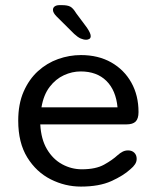

<svg xmlns="http://www.w3.org/2000/svg" viewBox="-20 -696 609 727"><path d="M286.5 10.5Q226.5 10.5 172 -17Q117.5 -44.5 83.2 -100Q49 -155.5 49 -239Q49 -302.5 69.5 -349.2Q90 -396 124 -426.8Q158 -457.5 200.2 -472.5Q242.5 -487.5 286.5 -487.5Q352 -487.5 401 -459.8Q450 -432 477.2 -383.5Q504.5 -335 504.5 -271.5Q504.5 -247 493.8 -236Q483 -225 458.5 -225H132.5Q135.5 -168.5 158 -130.8Q180.5 -93 215.5 -74Q250.5 -55 290 -55Q342.5 -55 374 -72.5Q405.5 -90 425.5 -108.5Q434.5 -116.5 444 -121.5Q453.5 -126.5 465 -126.5Q479.5 -126.5 488.5 -117.8Q497.5 -109 497.5 -94.5Q497.5 -83.5 491.2 -74Q485 -64.5 474 -55.5Q447.5 -31 401.5 -10.2Q355.5 10.5 286.5 10.5ZM137 -289.5H425Q419 -354 382.8 -389.8Q346.5 -425.5 285.5 -425.5Q253 -425.5 222 -411.2Q191 -397 168 -367Q145 -337 137 -289.5ZM306.5 -545.5Q296.5 -545.5 285.5 -550.2Q274.5 -555 261 -567.5L194.5 -633.5Q180.5 -647.5 180.5 -658.5Q180.5 -667 187.2 -671.8Q194 -676.5 204.5 -676.5H215.5Q235.5 -676.5 246.2 -670.8Q257 -665 268 -646.5L309 -591.5Q323.5 -570 323.5 -559.5Q323.5 -551.5 318 -548.5Q312.5 -545.5 306.5 -545.5Z"/></svg>

Font: Sono
Style: Regular
Weight: 400
Designer: Tyler Finck
Foundry: Tyler Finck
Version: Version 2.112